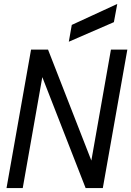

<svg xmlns="http://www.w3.org/2000/svg" viewBox="-20 -951 664 971"><path d="M13 0 137 -700H223L442 -139L541 -700H624L500 0H413L194 -561L95 0ZM328 -740 343 -825 573 -931 556 -839Z"/></svg>

Font: DM Mono
Style: Italic
Weight: 400
Italic angle: -10°
Designer: Colophon Foundry
Foundry: Colophon Foundry
Version: Version 1.000; ttfautohint (v1.8.2.53-6de2)